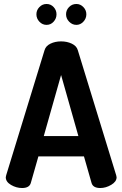

<svg xmlns="http://www.w3.org/2000/svg" viewBox="-20 -945 615 965"><path d="M9 -54Q9 -56 11 -64L204 -693Q210 -714 233.5 -725.5Q257 -737 287 -737Q317 -737 341 -725.5Q365 -714 371 -693L564 -64Q566 -56 566 -54Q566 -32 539 -16Q512 0 484 0Q447 0 440 -26L402 -159H173L135 -26Q128 0 91 0Q62 0 35.5 -15.5Q9 -31 9 -54ZM178 -836Q163 -852 163 -873Q163 -894 178 -909.5Q193 -925 214 -925Q235 -925 249.5 -909.5Q264 -894 264 -873Q264 -852 249.5 -836Q235 -820 214 -820Q193 -820 178 -836ZM200 -261H374L287 -568ZM364 -925Q384 -925 399 -909.5Q414 -894 414 -873Q414 -852 399 -836Q384 -820 364 -820Q343 -820 327.5 -836Q312 -852 312 -873Q312 -894 327 -909.5Q342 -925 364 -925Z"/></svg>

Font: Terminal Dosis
Style: Bold
Weight: 700
Designer: EdgarTolentino, PabloImpallari, IginoMarini
Foundry: EdgarTolentino, PabloImpallari, IginoMarini
Version: Version 1.006